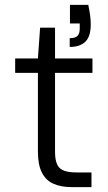

<svg xmlns="http://www.w3.org/2000/svg" viewBox="-20 -765 442 785"><path d="M273 0Q230 0 199 -13.5Q168 -27 151.5 -59Q135 -91 135 -145V-467H42V-526H135L144 -652H205V-526H358V-467H205V-145Q205 -96 224 -78Q243 -60 292 -60H354V0ZM265 -573V-609Q288 -609 297 -618.5Q306 -628 306 -647V-669H266V-745H341Q346 -720 348.5 -702Q351 -684 351 -665Q351 -615 328.5 -594Q306 -573 265 -573Z"/></svg>

Font: DM Sans 9pt Light
Style: Regular
Weight: 300
Version: Version 4.004;gftools[0.9.30]